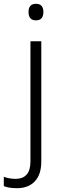

<svg xmlns="http://www.w3.org/2000/svg" viewBox="-72 -749 325 1009"><path d="M78 -686Q78 -729 117 -729Q156 -729 156 -686Q156 -642 117 -642Q78 -642 78 -686ZM17 240Q-6 240 -23 237Q-40 234 -52 229V180Q-24 191 11 191Q47 191 67.5 169Q88 147 88 99V-532H145V100Q145 168 111 204Q77 240 17 240Z"/></svg>

Font: Noto Sans Lao Looped Light
Style: Regular
Weight: 300
Designer: Mark Frömberg, Ben Mitchell
Foundry: The Fontpad Ltd
Version: Version 1.002; ttfautohint (v1.8.4.7-5d5b)